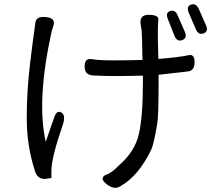

<svg xmlns="http://www.w3.org/2000/svg" viewBox="-20 -836 1040 919"><path d="M691 -765Q740 -765 738 -742Q733 -703 738 -554Q840 -562 883 -572Q912 -578 911.5 -537.5Q911 -497 879 -494L739 -478V-444Q739 -282 733 -246Q716 -145 704 -120Q643 7 555 56Q527 74 490.5 45.5Q454 17 486 1Q514 -7 551 -46Q625 -110 644.5 -193.5Q664 -277 664 -444V-474Q586 -472 528.5 -472Q471 -472 423 -475Q385 -478 385 -518Q385 -558 418 -553Q454 -547 519 -547Q584 -547 662 -549Q660 -665 658 -691L653 -721Q647 -765 691 -765ZM226 -18V16L200 20Q161 24 148 -15Q108 -138 108 -269.5Q108 -401 124 -532.5Q140 -664 144 -687L149 -726Q152 -759 198.5 -754.5Q245 -750 237 -718L227 -685Q154 -353 199 -157Q229 -246 241 -278Q253 -310 274.5 -297Q296 -284 280 -237Q226 -81 226 -18ZM783 -746Q771 -776 795 -783.5Q819 -791 831 -761L865 -683Q877 -653 852 -644Q827 -635 815 -665ZM932 -792 966 -715Q979 -685 954 -676Q929 -667 917 -697L883 -776Q871 -806 895 -814Q919 -822 932 -792Z"/></svg>

Font: Raw Maruko Gothic CJK TC
Style: Regular
Weight: 400
Version: Version 1.001